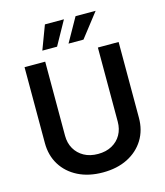

<svg xmlns="http://www.w3.org/2000/svg" viewBox="-136 -1049 1001 1162"><g transform="rotate(-15 364.5 -467.5)"><path d="M364.7 10.7Q275.9 10.7 209.5 -22.7Q143.1 -56.2 106.4 -115.5Q69.8 -174.8 69.8 -252.4V-727.5H199.2V-263.2Q199.2 -217.3 219.7 -181.6Q240.2 -146 277.1 -125.5Q314 -105 364.7 -105Q415 -105 452.1 -125.5Q489.3 -146 509.3 -181.6Q529.3 -217.3 529.3 -263.2V-727.5H659.2V-252.4Q659.2 -174.8 622.6 -115.5Q585.9 -56.2 519.8 -22.7Q453.6 10.7 364.7 10.7ZM292 -796.4H199.7L255.9 -945.8H375ZM457.5 -796.4H363.8L447.8 -945.8H573.7Z"/></g></svg>

Font: Inter 18pt SemiBold
Style: Regular
Weight: 600
Designer: Rasmus Andersson
Foundry: rsms
Version: Version 4.001;git-66647c0bb